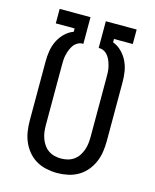

<svg xmlns="http://www.w3.org/2000/svg" viewBox="-112 -812 724 896"><g transform="rotate(15 250.0 -363.5)"><path d="M250 8Q224 8 198 2.5Q172 -3 149.5 -16Q127 -29 110 -49Q93 -69 82.5 -93Q72 -117 68 -143Q64 -169 64 -195V-481Q64 -507 68 -532Q72 -557 83 -580Q94 -603 112.5 -621.5Q131 -640 155 -649V-665H64V-735H213V-606H209Q196 -606 184.5 -599Q173 -592 165.5 -581Q158 -570 153.5 -558Q149 -546 146 -533Q143 -520 142.5 -507Q142 -494 142 -481V-195Q142 -179 144 -162.5Q146 -146 151.5 -131Q157 -116 166 -102.5Q175 -89 188.5 -79.5Q202 -70 218 -66Q234 -62 250 -62Q266 -62 282 -66Q298 -70 311.5 -79.5Q325 -89 334 -102.5Q343 -116 348.5 -131Q354 -146 356 -162.5Q358 -179 358 -195V-481Q358 -494 357.5 -507Q357 -520 354 -533Q351 -546 346.5 -558Q342 -570 334.5 -581Q327 -592 315.5 -599Q304 -606 291 -606H287V-735H436V-665H345V-649Q369 -640 387.5 -621.5Q406 -603 417 -580Q428 -557 432 -532Q436 -507 436 -481V-195Q436 -169 432 -143Q428 -117 417.5 -93Q407 -69 390 -49Q373 -29 350.5 -16Q328 -3 302 2.5Q276 8 250 8Z"/></g></svg>

Font: HulyMono
Style: Regular
Weight: 400
Monospace: yes
Designer: Belleve Invis
Foundry: Belleve Invis
Version: Version 33.2.5; ttfautohint (v1.8.4)